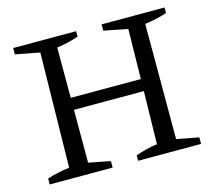

<svg xmlns="http://www.w3.org/2000/svg" viewBox="-95 -764 986 881"><g transform="rotate(-15 398.0 -324.0)"><path d="M37 0V-28Q64 -37 90.5 -42.5Q117 -48 143 -51L152 -596L37 -618V-648H336V-622Q313 -614 287 -608Q261 -602 233 -598V-359H566L570 -596L457 -618V-648H756V-622Q733 -614 706.5 -608Q680 -602 651 -598V-51L756 -31V0H457V-26Q484 -35 509.5 -41.5Q535 -48 560 -51L565 -302H233V-51L336 -31V0Z"/></g></svg>

Font: Piazzolla
Style: Regular
Weight: 400
Designer: Juan Pablo del Peral
Foundry: Huerta Tipografica
Version: Version 1.330